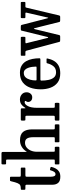

<svg xmlns="http://www.w3.org/2000/svg" viewBox="857 -1677 832 2586"><g transform="rotate(-90 1273.0 -384.0)"><path d="M317.5 -105.5Q310 -74.5 295.2 -47.5Q280.5 -20.5 254.2 -4Q228 12.5 185.5 12.5Q127 12.5 102.5 -16.8Q78 -46 78 -93V-440.5Q78 -458 62 -458H27Q16.5 -458 13.2 -460.5Q10 -463 10 -473V-506Q10 -516 12.8 -518Q15.5 -520 25.5 -520Q53.5 -520 70 -527.5Q86.5 -535 98.5 -562.5Q110.5 -590 124.5 -650.5Q126.5 -659 129 -662.2Q131.5 -665.5 142.5 -665.5H172.5Q186 -665.5 186 -651V-536Q186 -525.5 190.5 -522.8Q195 -520 205 -520H293Q302.5 -520 305.8 -517Q309 -514 309 -504V-470.5Q309 -461.5 305.2 -459.8Q301.5 -458 292.5 -458H206Q196 -458 191 -455.2Q186 -452.5 186 -441.5V-113.5Q186 -52.5 219.5 -52.5Q239.5 -52.5 251.8 -71.2Q264 -90 272 -118Q274 -126 277.5 -126.8Q281 -127.5 289.5 -125.5L309 -120.5Q320.5 -117.5 317.5 -105.5Z M403.5 -718H365Q355.5 -718 353.8 -721.2Q352 -724.5 352 -736V-762Q352 -773.5 355.2 -776.8Q358.5 -780 369 -780H498Q509.5 -780 514.8 -775.8Q520 -771.5 520 -758V-461.5Q520 -437 521.8 -438.8Q523.5 -440.5 532.5 -454Q553 -486 590.5 -508.2Q628 -530.5 676.5 -530.5Q756 -530.5 789.8 -488.8Q823.5 -447 823.5 -367V-80.5Q823.5 -68 827 -65Q830.5 -62 842 -62H878Q886 -62 888.5 -59.2Q891 -56.5 891 -47.5V-16Q891 -4 888.5 -2Q886 0 874.5 0H663.5Q654.5 0 652 -2.8Q649.5 -5.5 649.5 -15V-45.5Q649.5 -52.5 650.5 -57.2Q651.5 -62 658 -62H704Q712 -62 715 -65Q718 -68 718 -79.5V-354Q718 -407.5 701 -435.2Q684 -463 643.5 -463Q608 -463 580.5 -441.8Q553 -420.5 537.5 -384Q522 -347.5 522 -302.5V-77Q522 -62 532.5 -62H576.5Q585.5 -62 587.5 -58.8Q589.5 -55.5 589.5 -44V-15Q589.5 0 575 0H365Q355 0 353.5 -1.8Q352 -3.5 352 -13.5V-47.5Q352 -57.5 353.5 -59.8Q355 -62 365 -62H402Q410.5 -62 413.8 -63.8Q417 -65.5 417 -76.5V-701Q417 -711.5 414.2 -714.8Q411.5 -718 403.5 -718Z M1007 -438.5Q1007 -450.5 1004 -454.2Q1001 -458 989 -458H957.5Q946.5 -458 944.2 -461.8Q942 -465.5 942 -476.5V-502Q942 -513 945 -516.5Q948 -520 958.5 -520H1089Q1098 -520 1102.5 -517.5Q1107 -515 1107 -505.5V-471.5Q1107 -458.5 1109.5 -457.2Q1112 -456 1119 -467.5Q1136 -496 1162 -513.8Q1188 -531.5 1227 -531.5Q1265 -531.5 1294 -507.5Q1323 -483.5 1323 -441.5Q1323 -411 1304.5 -388.5Q1286 -366 1254.5 -366Q1226 -366 1209.5 -381.5Q1193 -397 1193 -421Q1193 -438 1199.8 -444.2Q1206.5 -450.5 1206.5 -457.5Q1206.5 -468 1189 -468Q1159.5 -468 1136.8 -424Q1114 -380 1114 -304V-82Q1114 -70.5 1116.2 -66.2Q1118.5 -62 1130.5 -62H1168Q1177 -62 1179 -58.2Q1181 -54.5 1181 -45V-16Q1181 -7 1178.8 -3.5Q1176.5 0 1167.5 0H957Q949.5 0 945.8 -1.8Q942 -3.5 942 -11V-48Q942 -62 956.5 -62H986.5Q998 -62 1002.5 -65.2Q1007 -68.5 1007 -79.5Z M1363 -250Q1363 -330 1385.8 -393.8Q1408.5 -457.5 1457.5 -494.5Q1506.5 -531.5 1585.5 -531.5Q1644.5 -531.5 1682.8 -508.2Q1721 -485 1742.2 -446.8Q1763.5 -408.5 1772.2 -362.5Q1781 -316.5 1781 -271Q1781 -261 1777.2 -258.5Q1773.5 -256 1763 -256H1496Q1480.5 -256 1480.5 -241.5Q1480.5 -189 1490.2 -144.2Q1500 -99.5 1524 -72.2Q1548 -45 1592 -45Q1644.5 -45 1672.8 -79Q1701 -113 1712.5 -161Q1713.5 -166.5 1716.2 -169.8Q1719 -173 1726.5 -173H1767.5Q1775.5 -173 1777.2 -170.5Q1779 -168 1778.5 -162Q1769 -113 1746.2 -73.8Q1723.5 -34.5 1682.8 -11.5Q1642 11.5 1579 11.5Q1500.5 11.5 1453.2 -24.8Q1406 -61 1384.5 -120.5Q1363 -180 1363 -250ZM1496.5 -307.5H1654.5Q1664.5 -307.5 1666.8 -309Q1669 -310.5 1669 -316.5Q1669 -340.5 1665 -368.8Q1661 -397 1651.5 -422.2Q1642 -447.5 1625.5 -463.5Q1609 -479.5 1583.5 -479.5Q1546.5 -479.5 1524.5 -455.5Q1502.5 -431.5 1492.8 -395Q1483 -358.5 1482.5 -321Q1482.5 -313 1484.8 -310.2Q1487 -307.5 1496.5 -307.5Z M2070 -168.5 2153 -508Q2154.5 -516 2159.2 -518Q2164 -520 2174 -520H2206.5Q2218 -520 2222.8 -518Q2227.5 -516 2230.5 -508L2318 -167Q2321 -159 2322 -155Q2323 -151 2325.5 -151Q2328.5 -151 2329.2 -155.8Q2330 -160.5 2332 -167L2395.5 -443Q2399 -458 2384.5 -458H2337.5Q2328.5 -458 2325 -460.2Q2321.5 -462.5 2321.5 -471.5V-506Q2321.5 -520 2333.5 -520H2527.5Q2536 -520 2538 -516.5Q2540 -513 2540 -504V-472Q2540 -463.5 2537 -460.8Q2534 -458 2525 -458H2479.5Q2470.5 -458 2468 -456Q2465.5 -454 2462.5 -444L2358.5 -5Q2356 4 2352.2 7.2Q2348.5 10.5 2336 10.5H2292Q2280.5 10.5 2276.2 8Q2272 5.5 2269.5 -3L2188.5 -327Q2183.5 -343.5 2180.5 -343.5Q2176.5 -343.5 2172.5 -328L2094 -5Q2091.5 4.5 2087.5 7.5Q2083.5 10.5 2071 10.5H2027.5Q2015 10.5 2009.5 8.8Q2004 7 2001 -3L1882.5 -447Q1879 -458 1865.5 -458H1824.5Q1818 -458 1816.5 -461.5Q1815 -465 1815 -471.5V-506.5Q1815 -513.5 1816.8 -516.8Q1818.5 -520 1825.5 -520H2055.5Q2065 -520 2067.8 -516.8Q2070.5 -513.5 2070.5 -503.5V-477.5Q2070.5 -466.5 2068.5 -462.2Q2066.5 -458 2055.5 -458H1998.5Q1981.5 -458 1983.5 -447.5L2053 -168.5Q2055 -162 2056 -157Q2057 -152 2061 -152Q2065.5 -152 2066.8 -156.5Q2068 -161 2070 -168.5Z"/></g></svg>

Font: Besley* Narrow Medium
Style: Regular
Weight: 500
Width: 4
Designer: Owen Earl
Foundry: indestructible type*
Version: Version 3.000; ttfautohint (v1.8.3)